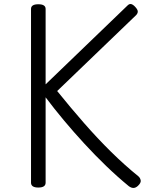

<svg xmlns="http://www.w3.org/2000/svg" viewBox="-20 -911 728 947"><path d="M169 14Q151 14 142 8Q133 2 133 -10V-867Q133 -890 169 -890Q205 -890 205 -867V-495L607 -882Q617 -893 626.5 -891Q636 -889 647 -877Q659 -864 659.5 -855Q660 -846 652 -837L262 -462Q329 -379 395 -303.5Q461 -228 528 -162Q595 -96 663 -41Q672 -33 674 -21Q676 -9 660 6Q649 16 638 16Q627 16 615 7Q559 -39 504 -92Q449 -145 396.5 -202Q344 -259 295.5 -317Q247 -375 205 -431V-10Q205 2 196 8Q187 14 169 14Z"/></svg>

Font: Playwrite GB S Light
Style: Regular
Weight: 300
Designer: Veronika Burian, José Scaglione
Foundry: TypeTogether
Version: Version 1.002